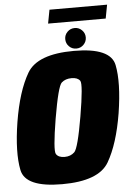

<svg xmlns="http://www.w3.org/2000/svg" viewBox="-60 -952 685 1001"><g transform="rotate(-5 282.0 -451.0)"><path d="M224.5 5Q416 5 469.8 -87.2Q523.5 -179.5 549.5 -338Q574.5 -497 555.8 -589.5Q537 -682 345.5 -682Q154 -682 100 -589.8Q46 -497.5 20 -338Q-5 -180 13.8 -87.5Q32.5 5 224.5 5ZM249.5 -135.5Q217 -135.5 205 -155Q193 -174.5 220 -338Q248.5 -505.5 268.5 -523.5Q288.5 -541.5 321 -541.5Q352.5 -541.5 365.2 -523.8Q378 -506 349.5 -338Q321.5 -174.5 301.2 -155Q281 -135.5 249.5 -135.5ZM359.5 -693Q382 -693 397.8 -709Q413.5 -725 413.5 -747Q413.5 -769 397.8 -784.8Q382 -800.5 360 -800.5Q337.5 -800.5 321.8 -784.8Q306 -769 306 -747Q306 -724.5 321.5 -708.8Q337 -693 359.5 -693ZM224 -835.5H525.5L539 -907H237.5Z"/></g></svg>

Font: Anybody Condensed Black
Style: Italic
Weight: 900
Width: 3
Italic angle: -10°
Version: Version 1.113;gftools[0.9.25]